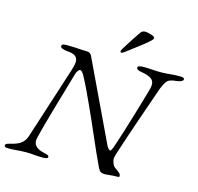

<svg xmlns="http://www.w3.org/2000/svg" viewBox="-128 -976 1140 1108"><g transform="rotate(15 442.0 -422.5)"><path d="M16 5Q4 5 -2 2.5Q-8 0 -8 -6Q-8 -13 -2 -16.5Q4 -20 21 -24Q68 -35 87 -53Q106 -71 113 -95L252 -526Q262 -556 263 -577Q264 -598 249.5 -610.5Q235 -623 197 -625Q180 -627 169 -631.5Q158 -636 158 -644Q158 -654 168 -656Q178 -658 183 -658Q210 -658 233 -657Q256 -656 275.5 -654.5Q295 -653 312 -653Q320 -653 327 -648.5Q334 -644 338 -636L567 -154Q569 -150 575.5 -142.5Q582 -135 587 -135Q592 -135 600 -155Q604 -166 614 -196Q624 -226 637 -267.5Q650 -309 663.5 -354Q677 -399 689 -439.5Q701 -480 709 -508Q717 -536 719 -544Q727 -579 708 -596Q689 -613 641 -620Q614 -624 614 -639Q614 -645 624.5 -648Q635 -651 647 -651Q674 -651 699.5 -649Q725 -647 754 -647Q774 -647 789 -648.5Q804 -650 822.5 -651.5Q841 -653 869 -653Q892 -653 892 -642Q892 -635 882 -629.5Q872 -624 855 -622Q830 -620 815.5 -614.5Q801 -609 792 -595Q783 -581 772 -555Q770 -549 759 -517.5Q748 -486 732 -440Q716 -394 698 -342Q680 -290 664 -242Q648 -194 636.5 -159Q625 -124 622 -113Q618 -97 619.5 -87.5Q621 -78 626 -66Q632 -52 641.5 -45.5Q651 -39 659 -33Q667 -27 672.5 -21.5Q678 -16 678 -6Q678 -2 675.5 -1Q673 0 670 0Q652 0 637.5 1Q623 2 612.5 3.5Q602 5 593 5Q577 5 568 0Q559 -5 551 -21Q533 -59 514.5 -100Q496 -141 477.5 -184Q459 -227 440 -270Q421 -313 401.5 -355.5Q382 -398 363 -438.5Q344 -479 324 -515Q318 -526 311.5 -532.5Q305 -539 300 -539Q295 -539 288 -530.5Q281 -522 276 -505Q266 -468 251.5 -420Q237 -372 221.5 -317.5Q206 -263 190 -206.5Q174 -150 161 -96Q154 -68 169.5 -49.5Q185 -31 223 -23Q238 -20 245 -16.5Q252 -13 252 -6Q252 0 243 2.5Q234 5 222 5Q197 5 181.5 3.5Q166 2 153 1Q140 0 123 0Q103 0 88 1Q73 2 57 3.5Q41 5 16 5ZM503 -697Q497 -697 497 -703Q497 -710 502 -718Q520 -748 539.5 -778Q559 -808 579 -837Q588 -850 606 -850Q613 -850 627 -847Q641 -844 652.5 -839Q664 -834 664 -827Q664 -820 651 -808Q622 -782 586 -755.5Q550 -729 521 -706Q514 -701 509.5 -699Q505 -697 503 -697Z"/></g></svg>

Font: EB Garamond
Style: Italic
Weight: 400
Italic angle: -17.2°
Designer: Georg Duffner and Octavio Pardo
Foundry: Georg Duffner
Version: Version 1.001